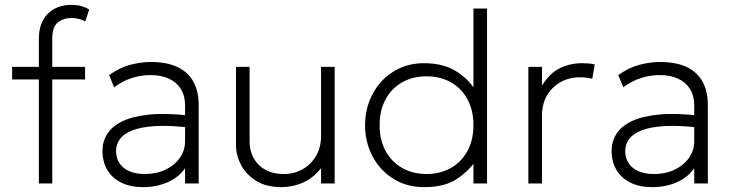

<svg xmlns="http://www.w3.org/2000/svg" viewBox="-20 -755 3011 790"><path d="M140 0V-596Q140 -662 176.8 -698.5Q213.5 -735 274 -735Q299 -735 317 -729.2Q335 -723.5 347 -716L331 -667Q316 -674.5 302 -677.8Q288 -681 275 -681Q240.5 -681 217.8 -662.5Q195 -644 195 -595V-480H330V-428H195V0ZM30 -428V-480H153V-428Z M568.5 15Q516 15 478.5 -3.8Q441 -22.5 421.2 -56.2Q401.5 -90 401.5 -135Q401.5 -172 420.8 -203.2Q440 -234.5 482.5 -255.5Q525 -276.5 594.5 -283.5Q664 -290.5 764.5 -279L767.5 -229Q679 -240 619.2 -236.2Q559.5 -232.5 524 -218.2Q488.5 -204 473 -182.2Q457.5 -160.5 457.5 -135Q457.5 -90 489 -64.5Q520.5 -39 576.5 -39Q623.5 -39 660.8 -56.8Q698 -74.5 719.8 -105.2Q741.5 -136 741.5 -175V-322Q741.5 -360.5 724.5 -388.2Q707.5 -416 675.8 -431Q644 -446 599.5 -446Q561.5 -446 524 -434.5Q486.5 -423 449.5 -396L429 -446Q472 -477 516.5 -488.5Q561 -500 600.5 -500Q666 -500 709.8 -479.5Q753.5 -459 775.5 -419.2Q797.5 -379.5 797.5 -322V0H741.5V-63Q715.5 -25 669.5 -5Q623.5 15 568.5 15Z M1138 15Q1075 15 1033.5 -11.2Q992 -37.5 971.5 -77Q951 -116.5 951 -157V-480H1007V-174Q1007 -114 1045 -76.5Q1083 -39 1148 -39Q1190 -39 1224.8 -58.5Q1259.5 -78 1280.2 -113.2Q1301 -148.5 1301 -195V-480H1357V0H1301V-63Q1267.5 -21 1225.2 -3Q1183 15 1138 15Z M1725 15Q1652.5 15 1597.8 -19.8Q1543 -54.5 1512.5 -112.5Q1482 -170.5 1482 -240Q1482 -292 1499.5 -338.2Q1517 -384.5 1549.2 -419.8Q1581.5 -455 1626 -475Q1670.5 -495 1725 -495Q1801.5 -495 1853.5 -463.8Q1905.5 -432.5 1937 -383L1928 -371V-720H1984V0H1928V-106L1937 -93Q1905 -47.5 1856 -16.2Q1807 15 1725 15ZM1735 -39Q1791.5 -39 1835 -63.8Q1878.5 -88.5 1903.2 -133.5Q1928 -178.5 1928 -240Q1928 -301.5 1903.2 -346.8Q1878.5 -392 1835 -416.5Q1791.5 -441 1735 -441Q1678.5 -441 1635 -416.5Q1591.5 -392 1566.8 -346.8Q1542 -301.5 1542 -240Q1542 -178.5 1566.8 -133.5Q1591.5 -88.5 1635 -63.8Q1678.5 -39 1735 -39Z M2154 0V-480H2210V-403Q2243 -455.5 2285 -475.2Q2327 -495 2374 -495Q2387 -495 2400.8 -494Q2414.5 -493 2427 -490L2417 -431Q2404.5 -434 2392.2 -435.5Q2380 -437 2368 -437Q2299 -437 2254.5 -393.2Q2210 -349.5 2210 -279V0Z M2663.5 15Q2611 15 2573.5 -3.8Q2536 -22.5 2516.2 -56.2Q2496.5 -90 2496.5 -135Q2496.5 -172 2515.8 -203.2Q2535 -234.5 2577.5 -255.5Q2620 -276.5 2689.5 -283.5Q2759 -290.5 2859.5 -279L2862.5 -229Q2774 -240 2714.2 -236.2Q2654.5 -232.5 2619 -218.2Q2583.5 -204 2568 -182.2Q2552.5 -160.5 2552.5 -135Q2552.5 -90 2584 -64.5Q2615.5 -39 2671.5 -39Q2718.5 -39 2755.8 -56.8Q2793 -74.5 2814.8 -105.2Q2836.5 -136 2836.5 -175V-322Q2836.5 -360.5 2819.5 -388.2Q2802.5 -416 2770.8 -431Q2739 -446 2694.5 -446Q2656.5 -446 2619 -434.5Q2581.5 -423 2544.5 -396L2524 -446Q2567 -477 2611.5 -488.5Q2656 -500 2695.5 -500Q2761 -500 2804.8 -479.5Q2848.5 -459 2870.5 -419.2Q2892.5 -379.5 2892.5 -322V0H2836.5V-63Q2810.5 -25 2764.5 -5Q2718.5 15 2663.5 15Z"/></svg>

Font: Geologica Thin Roman Thin
Style: Regular
Weight: 250
Version: Version 1.010;gftools[0.9.28]